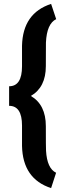

<svg xmlns="http://www.w3.org/2000/svg" viewBox="-20 -800 338 996"><path d="M245.1 175.8Q97.7 127.9 94.2 -43.5V-148.9Q94.2 -251 27.3 -251V-352.5Q94.2 -352.5 94.2 -456.1V-562.5Q98.1 -731.9 245.1 -779.8L271.5 -700.7Q222.7 -677.2 218.3 -579.1L217.8 -457Q217.8 -347.2 140.1 -302.2Q217.8 -256.8 217.8 -145.5Q217.8 -34.2 218.8 -18.1Q224.1 73.7 271 96.2Z"/></svg>

Font: MAUL Condensed Bold
Style: Condensed Bold
Weight: 700
Designer: MAUL
Version: Version 1.0; 2020; ttfautohint (v1.8.3)